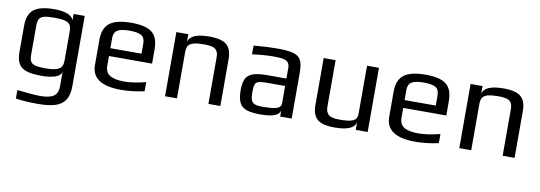

<svg xmlns="http://www.w3.org/2000/svg" viewBox="-56 -850 4007 1426"><g transform="rotate(10 1948.0 -137.0)"><path d="M94 209V145Q214 159 269 159Q338 159 369.5 137Q401 115 401 64V-52Q399 -20 357.5 -5Q316 10 253 10Q178 10 136.5 -4Q95 -18 77.5 -50Q60 -82 60 -137V-334Q60 -420 106.5 -457Q153 -494 259 -494Q385 -494 407 -437V-484H491V46Q491 113 466 151Q441 189 391 204.5Q341 220 261 220Q162 220 94 209ZM401 -131V-350Q401 -383 390.5 -400Q380 -417 352 -424.5Q324 -432 270 -432Q219 -432 193.5 -425Q168 -418 158.5 -400.5Q149 -383 149 -350V-131Q149 -97 159 -80Q169 -63 195 -56.5Q221 -50 272 -50Q343 -50 372 -67Q401 -84 401 -131Z M629 -138V-329Q629 -417 679.5 -455.5Q730 -494 843 -494Q950 -494 997.5 -457Q1045 -420 1045 -329V-222H720V-149Q720 -99 755 -77Q790 -55 863 -55Q932 -55 1026 -79V-10Q934 10 851 10Q629 10 629 -138ZM955 -281V-357Q955 -401 928.5 -417.5Q902 -434 838 -434Q776 -434 748 -417.5Q720 -401 720 -357V-281Z M1182 -484H1272V-425Q1286 -494 1431 -494Q1524 -494 1561.5 -460.5Q1599 -427 1599 -355V0H1509V-350Q1509 -369 1506 -381Q1503 -393 1494 -405Q1474 -430 1405 -430Q1352 -430 1323.5 -422.5Q1295 -415 1283.5 -398Q1272 -381 1272 -350V0H1182Z M1727 -144Q1727 -199 1742.5 -229.5Q1758 -260 1795.5 -273Q1833 -286 1902 -286H2047V-363Q2047 -390 2036.5 -404.5Q2026 -419 2001.5 -425Q1977 -431 1930 -431Q1855 -431 1764 -419V-485Q1863 -494 1943 -494Q2027 -494 2067 -481.5Q2107 -469 2122 -438Q2137 -407 2137 -342V0H2050V-46Q2039 10 1904 10Q1835 10 1797.5 -3Q1760 -16 1743.5 -49Q1727 -82 1727 -144ZM1919 -49Q1968 -49 2002 -56Q2047 -65 2047 -98V-230H1908Q1865 -230 1846 -223.5Q1827 -217 1821 -199Q1815 -181 1815 -141Q1815 -105 1822 -85.5Q1829 -66 1847 -57.5Q1865 -49 1901 -49Z M2293 -129V-484H2383V-134Q2383 -115 2386.5 -103.5Q2390 -92 2399 -80Q2417 -54 2487 -54Q2561 -54 2591 -68Q2620 -82 2620 -119V-484H2710V0H2620V-59Q2607 10 2461 10Q2368 10 2330.5 -23.5Q2293 -57 2293 -129Z M2848 -138V-329Q2848 -417 2898.5 -455.5Q2949 -494 3062 -494Q3169 -494 3216.5 -457Q3264 -420 3264 -329V-222H2939V-149Q2939 -99 2974 -77Q3009 -55 3082 -55Q3151 -55 3245 -79V-10Q3153 10 3070 10Q2848 10 2848 -138ZM3174 -281V-357Q3174 -401 3147.5 -417.5Q3121 -434 3057 -434Q2995 -434 2967 -417.5Q2939 -401 2939 -357V-281Z M3401 -484H3491V-425Q3505 -494 3650 -494Q3743 -494 3780.5 -460.5Q3818 -427 3818 -355V0H3728V-350Q3728 -369 3725 -381Q3722 -393 3713 -405Q3693 -430 3624 -430Q3571 -430 3542.5 -422.5Q3514 -415 3502.5 -398Q3491 -381 3491 -350V0H3401Z"/></g></svg>

Font: Play
Style: Regular
Weight: 400
Designer: Jonas Hecksher (Cyrillic expansion: Cyreal)
Foundry: Jonas Hecksher, Playtype, e-types AS
Version: Version 2.101; ttfautohint (v1.5.65-e2d9)